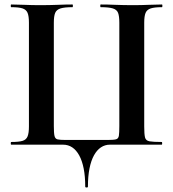

<svg xmlns="http://www.w3.org/2000/svg" viewBox="-20 -645 773 856"><path d="M360 187Q360 141 353 106Q346 71 333 47.5Q320 24 302 12Q284 0 261 0H30Q28 0 28 -6Q28 -12 30 -12Q64 -12 80.5 -17Q97 -22 103 -37Q109 -52 109 -81V-544Q109 -573 103 -587.5Q97 -602 80.5 -607.5Q64 -613 30 -613Q28 -613 28 -619Q28 -625 30 -625Q56 -625 89 -623.5Q122 -622 158 -622Q201 -622 237.5 -623.5Q274 -625 303 -625Q305 -625 305 -619Q305 -613 303 -613Q268 -613 250 -607.5Q232 -602 226 -587.5Q220 -573 220 -544V-83Q220 -52 223 -39Q226 -26 237 -23.5Q248 -21 273 -21H460Q487 -21 497.5 -24Q508 -27 510 -40Q512 -53 512 -83V-544Q512 -573 506.5 -587.5Q501 -602 483 -607.5Q465 -613 429 -613Q427 -613 427 -619Q427 -625 429 -625Q458 -625 494.5 -623.5Q531 -622 574 -622Q610 -622 643 -623.5Q676 -625 702 -625Q704 -625 704 -619Q704 -613 702 -613Q669 -613 652 -607.5Q635 -602 629 -587.5Q623 -573 623 -544V-81Q623 -47 626.5 -32.5Q630 -18 646.5 -15Q663 -12 701 -12Q703 -12 703 -6Q703 0 701 0H470Q448 0 430 12Q412 24 399 47.5Q386 71 379 106Q372 141 372 187Q372 191 366 191Q360 191 360 187Z"/></svg>

Font: Cormorant Infant Light
Style: Regular
Weight: 300
Designer: Christian Thalmann (Catharsis Fonts)
Foundry: Catharsis Fonts
Version: Version 4.001